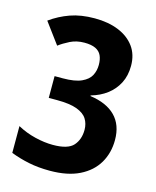

<svg xmlns="http://www.w3.org/2000/svg" viewBox="-111 -801 722 887"><g transform="rotate(15 250.0 -357.0)"><path d="M212 10Q157 10 111 0.5Q65 -9 24 -25V-153Q64 -131 109.5 -120Q155 -109 195 -109Q267 -109 293 -138.5Q319 -168 319 -214Q319 -243 305 -265.5Q291 -288 256.5 -301Q222 -314 160 -314H121V-418H160Q218 -418 249.5 -432.5Q281 -447 293 -470Q305 -493 305 -521Q305 -547 296.5 -565.5Q288 -584 268 -593.5Q248 -603 215 -603Q177 -603 147 -588Q117 -573 96 -557L22 -657Q65 -688 115.5 -706Q166 -724 232 -724Q297 -724 346 -704Q395 -684 422.5 -646.5Q450 -609 450 -555Q450 -508 431.5 -472Q413 -436 380.5 -411.5Q348 -387 305 -375V-372Q384 -361 425.5 -319Q467 -277 467 -205Q467 -143 438.5 -94.5Q410 -46 353.5 -18Q297 10 212 10Z"/></g></svg>

Font: Noto Sans Bengali SemiCondensed
Style: Bold
Weight: 700
Width: 4
Designer: Jelle Bosma - Monotype Design Team
Foundry: Monotype Imaging Inc.
Version: Version 2.003